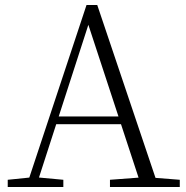

<svg xmlns="http://www.w3.org/2000/svg" viewBox="-20 -750 747 770"><path d="M11 0V-29L109 -39H126L234 -29V0ZM85 0 327 -730H370L616 0H548L324 -682H344L340 -668L124 0ZM192 -252 194 -283H493L495 -252ZM421 0V-29L554 -39H574L701 -29V0Z"/></svg>

Font: Noto Serif HK
Style: Regular
Weight: 200
Designer: Ryoko NISHIZUKA 西塚涼子 (kana & ideographs); Frank Grießhammer (Latin, Greek & Cyrillic); Wenlong ZHANG 张文龙 (bopomofo); San
Foundry: Adobe
Version: Version 2.001;hotconv 1.1.0;makeotfexe 2.6.0